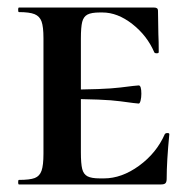

<svg xmlns="http://www.w3.org/2000/svg" viewBox="-20 -488 504 508"><path d="M30 -12Q59 -12 72 -17Q85 -22 90 -36.5Q95 -51 95 -81V-387Q95 -417 90 -431Q85 -445 71.5 -450.5Q58 -456 30 -456Q28 -456 28 -462Q28 -468 30 -468H388Q398 -468 398 -460L399 -398Q400 -379 400 -350Q400 -347 394.5 -347Q389 -347 388 -350Q369 -394 330 -424.5Q291 -455 251 -455H244Q222 -455 211.5 -449.5Q201 -444 197.5 -430Q194 -416 194 -386V-85Q194 -55 197.5 -41Q201 -27 211.5 -21.5Q222 -16 244 -16H255Q302 -16 348 -49.5Q394 -83 416 -133Q418 -136 423 -136Q428 -136 428 -133Q421 -61 421 -15Q421 -7 418 -3.5Q415 0 406 0H30Q28 0 28 -6Q28 -12 30 -12ZM150 -226V-251Q255 -251 298.5 -256.5Q342 -262 347 -262Q354 -262 354 -240Q354 -230 352 -222Q350 -214 347 -214Q342 -214 298.5 -220Q255 -226 150 -226Z"/></svg>

Font: Cormorant SC
Style: Bold
Weight: 700
Designer: Christian Thalmann (Catharsis Fonts)
Foundry: Catharsis Fonts
Version: Version 4.000